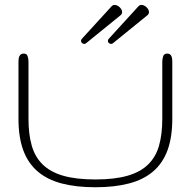

<svg xmlns="http://www.w3.org/2000/svg" viewBox="-20 -766 791 796"><path d="M375.5 -22Q455.1 -22 508.5 -37.4Q562 -52.7 594 -84Q626 -115.2 639.4 -162.4Q652.8 -209.5 652.8 -273.4V-509.8Q652.8 -522.5 656.7 -533.2Q660.6 -543.9 672.9 -543.9Q680.2 -543.9 684.3 -541Q688.5 -538.1 690.7 -533.2Q692.9 -528.3 693.6 -522.2Q694.3 -516.1 694.3 -509.8V-273.4Q694.3 -197.3 674.6 -143.3Q654.8 -89.4 614.7 -55.2Q574.7 -21 514.9 -5.4Q455.1 10.3 375.5 10.3Q295.4 10.3 235.8 -5.4Q176.3 -21 136.2 -55.2Q96.2 -89.4 76.4 -143.3Q56.6 -197.3 56.6 -273.4V-509.8Q56.6 -516.1 57.4 -522.2Q58.1 -528.3 60.5 -533.2Q63 -538.1 67.1 -541Q71.3 -543.9 78.6 -543.9Q90.8 -543.9 94.5 -533.2Q98.1 -522.5 98.1 -509.8V-273.4Q98.1 -209.5 111.6 -162.4Q125 -115.2 157 -84Q189 -52.7 242.2 -37.4Q295.4 -22 375.5 -22ZM442.9 -740.2Q448.2 -745.6 455.1 -745.6Q460.4 -745.6 466.1 -742.9Q471.7 -740.2 476.1 -736.1Q480.5 -731.9 483.4 -726.6Q486.3 -721.2 486.3 -715.8Q486.3 -708 479 -702.1L336.4 -586.4Q333.5 -584 329.1 -584Q323.7 -584 319.8 -587.6Q315.9 -591.3 315.9 -596.7Q315.9 -601.6 319.8 -605.5ZM554.2 -740.2Q559.6 -745.6 566.4 -745.6Q571.8 -745.6 577.4 -742.9Q583 -740.2 587.4 -736.1Q591.8 -731.9 594.7 -726.6Q597.7 -721.2 597.7 -715.8Q597.7 -708 590.3 -702.1L447.8 -586.4Q444.8 -584 440.4 -584Q435.1 -584 431.2 -587.6Q427.2 -591.3 427.2 -596.7Q427.2 -601.6 431.2 -605.5Z"/></svg>

Font: Gruppo
Style: Regular
Weight: 400
Foundry: Vernon Adams
Version: Version 1.000